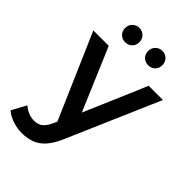

<svg xmlns="http://www.w3.org/2000/svg" viewBox="-290 -841 1145 1145"><g transform="rotate(45 282.5 -269.0)"><path d="M126 201Q87 201 48 188Q9 175 -17 152L33 60Q52 77 76 87Q100 97 125 97Q159 97 180 80Q201 63 219 23L228 2L-5 -534H125L293 -139L462 -534H582L332 43Q307 103 276.5 138Q246 173 208.5 187Q171 201 126 201ZM373 -618Q348 -618 330.5 -634.5Q313 -651 313 -678Q313 -705 330.5 -722Q348 -739 373 -739Q398 -739 415.5 -722Q433 -705 433 -678Q433 -651 415.5 -634.5Q398 -618 373 -618ZM179 -618Q154 -618 136.5 -634.5Q119 -651 119 -678Q119 -705 136.5 -722Q154 -739 179 -739Q204 -739 221.5 -722Q239 -705 239 -678Q239 -651 221.5 -634.5Q204 -618 179 -618Z"/></g></svg>

Font: Montserrat Thin SemiBold
Style: Regular
Weight: 600
Version: Version 9.000